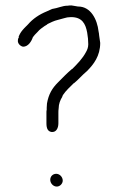

<svg xmlns="http://www.w3.org/2000/svg" viewBox="-20 -672 437 707"><path d="M46 -524C44 -513 54 -502 65 -500C84 -500 96 -520 101 -535C107 -543 109 -545 118 -554C126 -564 136 -570 144 -576L154 -582V-583C167 -589 177 -595 194 -599C202 -601 209 -603 216 -605L228 -608H229C232 -608 236 -609 242 -609C282 -609 295 -585 301 -552L304 -530C304 -523 305 -516 305 -509C305 -497 301 -488 297 -481C284 -456 264 -436 246 -418H245C226 -402 211 -386 193 -368C173 -348 159 -326 153 -291C153 -286 152 -280 152 -275V-268C151 -265 151 -261 151 -256V-218C151 -199 156 -188 170 -186H173C187 -186 195 -200 195 -218V-256C195 -262 195 -266 196 -273C196 -289 202 -304 209 -315C209 -316 210 -318 211 -320V-321C222 -338 239 -353 252 -366H253C269 -379 283 -396 300 -410C325 -435 349 -466 349 -514L345 -542C345 -546 344 -551 343 -556C338 -601 314 -648 268 -648H267C259 -649 252 -651 243 -652C240 -652 233 -652 229 -651H228C210 -651 193 -642 172 -639L152 -630C125 -619 101 -603 83 -582L70 -569C60 -558 55 -552 49 -538V-533C47 -531 46 -529 46 -525ZM70 -568V-569ZM165 -10C165 3 176 15 189 15C201 15 211 4 211 -7C211 -20 200 -32 187 -32C175 -32 165 -23 165 -10ZM297 -481Z"/></svg>

Font: Scribbler
Style: Lt
Weight: 300
Designer: Mew Too
Foundry: Cannot Into Space Fonts
Version: Version 1.001